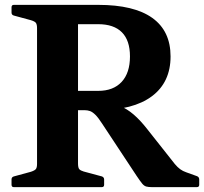

<svg xmlns="http://www.w3.org/2000/svg" viewBox="-20 -769 839 789"><path d="M300.6 -316.2V-395.6H383.6Q445.8 -395.6 479.9 -432.5Q514.1 -469.4 514.1 -537.1Q514.1 -603 480.9 -636.3Q447.8 -669.6 383.6 -669.6H300.6V-749H383.6Q530.8 -749 605.8 -695.4Q680.9 -641.7 680.9 -537.1Q680.9 -430.9 604.2 -373.5Q527.6 -316.2 383.6 -316.2ZM132.2 0V-749H300.6V0ZM604.7 0Q590.4 0 581.3 -2.4Q572.2 -4.8 564 -14.8Q555.9 -24.8 541.2 -46.6L399.7 -260.9Q383.8 -285.7 371.9 -297.3Q360.1 -308.9 349.9 -312.6Q339.8 -316.2 327.6 -316.2L398.7 -349.2Q439.8 -347.1 470.8 -334.5Q501.9 -322 529.3 -298.3Q556.8 -274.7 586 -237.2L698.4 -95Q709.9 -81.3 720.7 -73.5Q731.6 -65.6 745.3 -61L789.7 -45Q798.7 -41.4 798.7 -31.4V-9.6Q798.7 0 788.7 0ZM37 0Q27.4 0 27.4 -10V-31.8Q27.4 -41.2 36.8 -44L107 -63.1Q123.7 -68.6 127.9 -75Q132.2 -81.3 132.2 -95.7V-206.8H300.6V-97.6Q300.6 -79.8 305.7 -73.9Q310.8 -68 323.9 -64.2L398.9 -44Q407.9 -40.4 407.9 -31.4V-9.6Q407.9 0 397.9 0ZM27.4 -739Q27.4 -749 37 -749H300.6V-542.2H132.2V-653.3Q132.2 -667.7 127.9 -674.4Q123.7 -681 107 -686L36.8 -705.1Q27.4 -707.8 27.4 -717.2Z"/></svg>

Font: Hahmlet
Style: Regular
Weight: 400
Designer: Minjoo Ham & Mark Frömberg
Foundry: hypertype
Version: Version 1.002